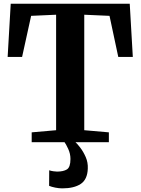

<svg xmlns="http://www.w3.org/2000/svg" viewBox="-20 -763 754 1030"><path d="M281 -64.5V-684L147 -678L98.5 -457.5H21L37.5 -743H676L692.5 -457.5H614.5L567.5 -678L432 -684V-64.5L564 -53V0H150V-53ZM314.5 247.5Q296.5 247.5 276.5 243.5Q256.5 239.5 243.5 234L244 150.5Q254 154 266.8 155.8Q279.5 157.5 286 157.5Q320 157.5 339 145.8Q358 134 358 89.5Q358 62 345.8 35.5Q333.5 9 325 -2L364.5 -6.5L383 -2Q394 7.5 410.5 29Q427 50.5 439.8 79.5Q452.5 108.5 451 141.5Q449 200 413 223.8Q377 247.5 314.5 247.5Z"/></svg>

Font: Merriweather Text Regular
Style: Bold
Weight: 700
Designer: Eben Sorkin
Foundry: Eben Sorkin
Version: Version 2.100; ttfautohint (v1.7.19-72a1) -l 8 -r 50 -G 200 